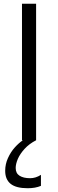

<svg xmlns="http://www.w3.org/2000/svg" viewBox="-20 -751 311 1028"><path d="M97.7 -731H173.3V0H97.7ZM7.8 163.6Q7.8 127.4 22.7 95Q37.6 62.5 59.3 38.3Q81.1 14.2 102.5 0H173.3Q136.2 19 111.6 46.1Q86.9 73.2 75.4 100.1Q64 127 64 148.4Q64 176.8 84.7 189.9Q105.5 203.1 141.1 203.1Q171.4 203.1 199.2 185.1V244.1Q169.4 256.8 128.4 256.8Q66.4 256.8 37.1 233.4Q7.8 210 7.8 163.6Z"/></svg>

Font: Glacial Indifference
Style: Regular
Weight: 400
Designer: Alfredo Marco Pradil
Foundry: Alfredo Marco Pradil
Version: Version 1.312